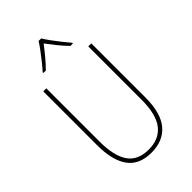

<svg xmlns="http://www.w3.org/2000/svg" viewBox="-279 -1049 1159 1159"><g transform="rotate(-45 300.0 -469.5)"><path d="M296 10Q192 10 143.5 -57.5Q95 -125 95 -254V-714H121V-258Q121 -137 163 -76Q205 -15 297 -15Q386 -15 432.5 -74Q479 -133 479 -258V-714H505V-252Q505 -119 450.5 -54.5Q396 10 296 10ZM174 -798Q193 -819 215 -846.5Q237 -874 257.5 -901.5Q278 -929 290 -949H312Q324 -929 344 -901.5Q364 -874 386 -846.5Q408 -819 426 -798V-792H405Q377 -820 349.5 -854.5Q322 -889 301 -917Q280 -889 251.5 -854.5Q223 -820 195 -792H174Z"/></g></svg>

Font: Noto Sans Mono Thin
Style: Regular
Weight: 100
Designer: Monotype Design Team
Foundry: Monotype Imaging Inc.
Version: Version 2.014